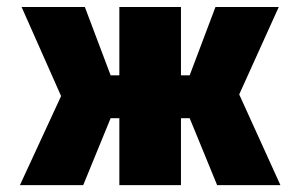

<svg xmlns="http://www.w3.org/2000/svg" viewBox="-20 -540 876 560"><path d="M38.1 0 158.2 -259.8 43 -519.5H227.5L302.7 -320.3H328.1V-519.5H507.8V-320.3H533.2L608.4 -519.5H793L677.7 -264.6L797.9 0H613.3L533.2 -195.3H507.8V0H328.1V-195.3H302.7L222.7 0Z"/></svg>

Font: GenEi M Gothic v2 Black
Style: Regular
Weight: 900
Version: Version 2.0